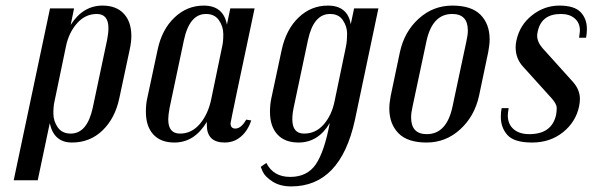

<svg xmlns="http://www.w3.org/2000/svg" viewBox="-20 -500 2120 687"><path d="M158 -59 115 145H29L159 -470H245L233 -411Q277 -480 347 -480Q396 -480 423 -451Q450 -422 450 -371Q450 -350 444 -322L407 -149Q392 -77 347 -33.5Q302 10 237.5 10Q173 10 158 -59ZM368 -399Q368 -450 326.5 -450Q285 -450 255.5 -416.5Q226 -383 216 -334L175 -137Q171 -121 171 -94Q171 -67 186.5 -44.5Q202 -22 233 -22Q292 -22 312 -115L363 -356Q368 -381 368 -399Z M822 -40Q843 -40 861 -72L879 -69Q862 -18 822 2Q804 10 784 10Q720 10 720 -53V-64Q676 10 604 10Q555 10 528.5 -19Q502 -48 502 -100Q502 -128 507 -149L544 -322Q559 -394 604 -437Q649 -480 709 -480Q779 -480 792 -412L804 -470H891Q805 -65 805 -59Q805 -40 822 -40ZM775 -334Q779 -350 779 -377.5Q779 -405 763.5 -427.5Q748 -450 717 -450Q658 -450 638 -356L587 -115Q582 -88 582 -73Q582 -22 624 -22Q666 -22 695.5 -57Q725 -92 736 -146Z M933 83Q958 133 1018.5 133Q1079 133 1110 88Q1141 42 1160 -60Q1119 10 1048 10Q999 10 972.5 -19Q946 -48 946 -100Q946 -126 951 -149L988 -322Q1004 -395 1048.5 -437.5Q1093 -480 1153 -480Q1224 -480 1235 -413L1247 -470H1334L1250 -71Q1198 167 1022 167Q982 167 955 149.5Q928 132 920 114L913 97ZM1218 -334Q1222 -354 1222 -379.5Q1222 -405 1207 -427.5Q1192 -450 1161 -450Q1102 -450 1082 -357L1031 -116Q1026 -93 1026 -73Q1026 -22 1068 -22Q1110 -22 1138.5 -55Q1167 -88 1177 -137Z M1732 -359Q1732 -341 1727 -314L1694 -157Q1678 -84 1626.5 -37Q1575 10 1506.5 10Q1438 10 1405.5 -23.5Q1373 -57 1373 -112Q1373 -130 1378 -157L1411 -314Q1427 -387 1478.5 -433.5Q1530 -480 1598.5 -480Q1667 -480 1699.5 -447Q1732 -414 1732 -359ZM1654 -391Q1654 -450 1598 -450Q1527 -450 1506 -353L1456 -118Q1451 -96 1451 -80Q1451 -20 1507 -20Q1578 -20 1599 -118L1649 -353Q1654 -375 1654 -391Z M1772 -82Q1772 -100 1775 -113H1800Q1797 -94 1797 -87Q1797 -56 1817.5 -38Q1838 -20 1874 -20Q1955 -20 1970 -90Q1972 -102 1972 -114.5Q1972 -127 1955 -147L1852 -261Q1825 -290 1825 -331Q1825 -342 1828 -356Q1840 -411 1884 -445.5Q1928 -480 1981.5 -480Q2035 -480 2057.5 -456.5Q2080 -433 2080 -396Q2080 -380 2077 -365H2052Q2055 -386 2055 -391Q2055 -418 2036.5 -434Q2018 -450 1987 -450Q1917 -450 1904 -387Q1902 -377 1902 -373Q1902 -350 1921 -328L2030 -207Q2055 -179 2055 -146Q2055 -134 2052 -119Q2040 -63 1994 -26.5Q1948 10 1884 10Q1820 10 1796 -16.5Q1772 -43 1772 -82Z"/></svg>

Font: Trochut
Style: Italic
Weight: 400
Italic angle: -12°
Designer: Andreu Balius
Foundry: Andreu Balius
Version: Version 1.001